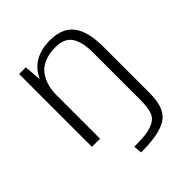

<svg xmlns="http://www.w3.org/2000/svg" viewBox="-205 -662 985 985"><g transform="rotate(-45 287.5 -170.0)"><path d="M492.7 -108.4H434.1V1.5Q434.1 30.8 431.6 52.7Q429.7 71.8 422.4 91.8Q415 110.4 402.3 120.6Q391.1 130.4 368.2 139.2Q346.2 147.5 316.4 150.4Q285.6 153.3 242.2 153.3L246.1 198.7Q308.6 198.7 351.6 191.4Q393.6 184.1 422.4 169.9Q450.7 155.8 465.8 131.8Q481 108.4 486.8 79.1Q492.7 50.8 492.7 7.8ZM87.9 -528.3V0H147V-316.4Q147 -351.1 155.3 -381.8Q163.1 -410.2 182.1 -438Q200.2 -463.9 234.9 -479Q268.6 -494.1 316.9 -494.1Q381.3 -494.1 407.7 -454.6Q434.1 -414.6 434.1 -339.4V0H492.7V-320.8Q492.7 -432.1 451.7 -485.8Q410.6 -539.1 322.8 -539.1Q190.4 -539.1 144 -433.6L136.7 -528.3Z"/></g></svg>

Font: My Font
Style: ExtraLight
Weight: 500
Designer: Vernon Adams
Foundry: newtypography
Version: Version 0.001